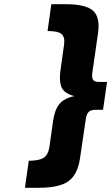

<svg xmlns="http://www.w3.org/2000/svg" viewBox="-20 -763 527 909"><path d="M98.1 126 116.2 -2Q166.5 -2 187.5 -16.6Q208.5 -31.2 213.9 -66.9L231 -188Q238.3 -242.7 261 -270.3Q283.7 -297.9 332 -308.1Q287.1 -319.3 272.9 -346.7Q258.8 -374 266.1 -429.2L283.2 -550.8Q288.6 -586.9 271.7 -601.6Q254.9 -616.2 205.1 -616.2L223.1 -743.2H289.1Q386.2 -743.2 420.7 -712.2Q455.1 -681.2 443.8 -604L417 -418Q413.6 -394 421.1 -384.5Q428.7 -375 449.2 -375H486.8L467.8 -243.2H430.2Q410.2 -243.2 399.9 -233.2Q389.6 -223.1 386.2 -199.2L358.9 -14.2Q347.7 63.5 304.4 94.7Q261.2 126 164.1 126Z"/></svg>

Font: Trueno
Style: Bold Italic
Weight: 700
Designer: Julieta Ulanovsky
Foundry: Julieta Ulanovsky
Version: Version 3.001b | FøM Fix